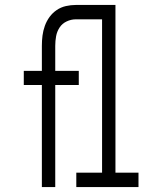

<svg xmlns="http://www.w3.org/2000/svg" viewBox="-20 -755 640 775"><path d="M149 0V-412H76V-469H149V-570Q149 -591 151.5 -611Q154 -631 161 -650.5Q168 -670 180 -686.5Q192 -703 209 -714.5Q226 -726 246 -730.5Q266 -735 286 -735H356V-677H286Q267 -677 249 -668.5Q231 -660 220.5 -644Q210 -628 206.5 -609Q203 -590 203 -570V-469H298V-412H203V0ZM288 0V-58H392V-677H298V-735H446V-58H539V0Z"/></svg>

Font: Iosevka Light Extended
Style: Regular
Weight: 300
Width: 7
Monospace: yes
Designer: Belleve Invis
Foundry: Belleve Invis
Version: Version 32.5.0; ttfautohint (v1.8.4)